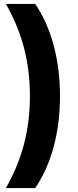

<svg xmlns="http://www.w3.org/2000/svg" viewBox="-20 -762 398 976"><path d="M10 194Q73 83 102.5 -31.5Q132 -146 132 -274Q132 -402 102.5 -516.5Q73 -631 10 -742H159Q220 -653 252.5 -532.5Q285 -412 285 -274Q285 -136 253 -16.5Q221 103 159 194Z"/></svg>

Font: CMG Sans
Style: Bold
Weight: 700
Designer: Julieta Ulanovsky
Foundry: Julieta Ulanovsky
Version: Version 7.200